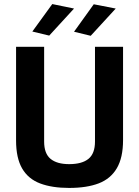

<svg xmlns="http://www.w3.org/2000/svg" viewBox="-20 -913 683 944"><path d="M320 11Q236 11 177.5 -11Q119 -33 89 -84.5Q59 -136 59 -222V-683H197V-217Q197 -158 228.5 -132Q260 -106 320 -106Q383 -106 415 -132Q447 -158 447 -217V-683H585V-224Q585 -138 554.5 -86Q524 -34 465.5 -11.5Q407 11 320 11ZM426 -737 344 -757 441 -892 549 -871ZM222 -738 139 -758 237 -893 344 -871Z"/></svg>

Font: Cairo Play
Style: Bold
Weight: 700
Version: Version 3.119